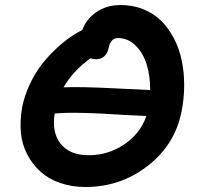

<svg xmlns="http://www.w3.org/2000/svg" viewBox="-20 -748 784 761"><path d="M318.8 -6.8Q264.2 -6.8 218 -22.9Q171.9 -39.1 140.1 -67.9Q108.4 -96.7 87.6 -136.5Q66.9 -176.3 62.7 -223.4Q58.6 -270.5 67.9 -323.2Q77.1 -369.1 97.4 -412.6Q117.7 -456.1 142.6 -488.8Q167.5 -521.5 197.3 -550Q227.1 -578.6 253.7 -597.4Q280.3 -616.2 306.2 -628.9Q321.3 -671.9 361.8 -700Q402.3 -728 458 -728Q506.8 -728 548.1 -711.4Q589.4 -694.8 618.9 -665.5Q648.4 -636.2 669.4 -595.9Q690.4 -555.7 700.2 -508.8Q710 -461.9 710 -409.7Q710 -357.4 699.2 -304.2Q672.9 -173.8 565.2 -90.3Q457.5 -6.8 318.8 -6.8ZM361.8 -513.2Q348.1 -513.2 338.9 -517.1Q268.6 -466.3 231.9 -401.9Q298.8 -404.8 433.1 -397.9Q567.4 -391.1 575.2 -391.1Q575.7 -445.8 561.5 -491.9Q547.4 -538.1 517.3 -567.6Q487.3 -597.2 446.8 -597.2Q418 -597.2 410.2 -556.2Q405.8 -535.6 392.6 -524.4Q379.4 -513.2 361.8 -513.2ZM332 -132.8Q408.2 -132.8 471.9 -175.3Q535.6 -217.8 560.1 -288.1Q528.3 -289.1 475.3 -292.2Q422.4 -295.4 384.8 -297.6Q347.2 -299.8 291 -300.8Q234.9 -301.8 196.8 -297.9Q184.6 -223.1 220.5 -178Q256.3 -132.8 332 -132.8Z"/></svg>

Font: Shantell Sans Bouncy
Style: Italic
Weight: 600
Italic angle: -11.31°
Designer: Stephen Nixon, Anya Danilova, Shantell Martin
Foundry: Arrow Type
Version: Version 1.006;[9816181b4]